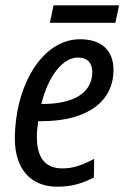

<svg xmlns="http://www.w3.org/2000/svg" viewBox="-20 -694 469 724"><path d="M168 -608H415L429 -674H182ZM196 10C252 10 292 -3 334 -25L335 -95C290 -71 256 -59 215 -59C150 -59 119 -100 119 -178C119 -197 121 -218 124 -237H136C317 -237 408 -317 408 -430C408 -504 363 -546 282 -546C135 -546 36 -364 36 -171C36 -58 95 10 196 10ZM136 -302C162 -409 218 -477 273 -477C311 -477 328 -455 328 -423C328 -343 257 -302 141 -302Z"/></svg>

Font: Noto Sans Display SemiCondensed
Style: Italic
Weight: 400
Width: 4
Italic angle: -12°
Designer: Monotype Design Team
Foundry: Monotype Imaging Inc.
Version: Version 1.900